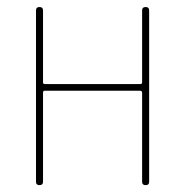

<svg xmlns="http://www.w3.org/2000/svg" viewBox="-20 -540 540 560"><path d="M85 -9.8V-509.8Q85 -519.5 95.2 -519.5Q105.5 -519.5 105.5 -509.8V-299.8Q105.5 -294.9 110.4 -294.9H389.6Q394.5 -294.9 394.5 -299.8V-509.8Q394.5 -519.5 404.8 -519.5Q415 -519.5 415 -509.8V-9.8Q415 0 404.8 0Q394.5 0 394.5 -9.8V-269.5Q394.5 -274.4 389.6 -275.4H110.4Q105.5 -275.4 105.5 -269.5V-9.8Q105.5 0 95.2 0Q85 0 85 -9.8Z"/></svg>

Font: Rounded-X Mgen+ 1m thin
Style: Regular
Weight: 100
Designer: [Source Han Sans]
Ryoko NISHIZUKA  (kana & ideographs); Paul D. Hunt (Latin, Greek & Cyrillic); Wenlong ZHANG  (bopomofo
Version: Version 1.059.20150602